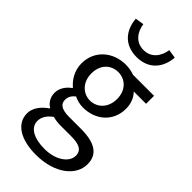

<svg xmlns="http://www.w3.org/2000/svg" viewBox="-292 -797 1088 1088"><g transform="rotate(45 252.5 -253.0)"><path d="M246 224C397 224 492 146 492 55C492 -25 435 -61 322 -61H228C163 -61 143 -83 143 -113C143 -140 156 -156 174 -171C196 -160 222 -154 246 -154C345 -154 424 -219 424 -323C424 -364 408 -400 385 -422H484V-486H315C297 -493 273 -498 246 -498C147 -498 63 -431 63 -325C63 -267 94 -220 126 -194V-190C101 -173 73 -141 73 -100C73 -62 92 -36 116 -21V-17C72 13 45 52 45 93C45 177 127 224 246 224ZM246 -210C190 -210 143 -254 143 -325C143 -396 189 -438 246 -438C303 -438 349 -395 349 -325C349 -254 302 -210 246 -210ZM258 166C170 166 117 134 117 82C117 54 132 25 167 0C188 6 211 8 230 8H313C377 8 411 23 411 68C411 118 350 166 258 166ZM258 -571C365 -571 409 -648 414 -722L362 -730C355 -679 323 -627 258 -627C193 -627 161 -679 154 -730L102 -722C107 -648 151 -571 258 -571Z"/></g></svg>

Font: DAIFUKU Sans
Style: Regular
Weight: 400
Designer: Original font ‘Source Han Sans JP’ : Paul D. Hunt
Foundry: Daifuku
Version: Version 1.000